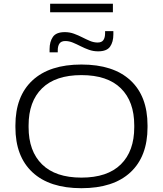

<svg xmlns="http://www.w3.org/2000/svg" viewBox="-20 -1000 878 1034"><path d="M250 -934V-980H588V-934ZM418.5 13.5Q247 13.5 155 -72Q63 -157.5 63 -315V-324.5Q63 -482 155 -567.2Q247 -652.5 418.5 -652.5Q590.5 -652.5 682.5 -567.2Q774.5 -482 774.5 -324.5V-315Q774.5 -157.5 682.5 -72Q590.5 13.5 418.5 13.5ZM418.5 -43.5Q558.5 -43.5 630.8 -114.8Q703 -186 703 -315V-324.5Q703 -453.5 630.8 -524.5Q558.5 -595.5 418.5 -595.5Q279 -595.5 206.5 -524.5Q134 -453.5 134 -324.5V-315Q134 -186 206.5 -114.8Q279 -43.5 418.5 -43.5ZM508.5 -723.5Q482.5 -723.5 459.2 -731.8Q436 -740 414.5 -751Q393 -762 372.5 -770.5Q352 -779 331.5 -779Q310 -779 300.5 -765.8Q291 -752.5 291 -729V-718H247V-735Q247 -775.5 264.8 -801.2Q282.5 -827 329 -827Q355 -827 378.2 -818.5Q401.5 -810 423 -799Q444.5 -788 464.8 -779.5Q485 -771 506 -771Q527.5 -771 536.8 -784.2Q546 -797.5 546 -821.5V-832.5H590.5V-814.5Q590.5 -774 572.8 -748.8Q555 -723.5 508.5 -723.5Z"/></svg>

Font: Anek Latin Expanded Light
Style: Regular
Weight: 300
Width: 7
Designer: Yesha Goshar
Foundry: Ek Type
Version: Version 1.003